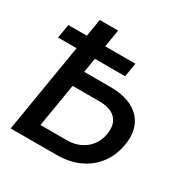

<svg xmlns="http://www.w3.org/2000/svg" viewBox="-166 -869 980 1009"><g transform="rotate(30 324.0 -364.0)"><path d="M185.1 -450.7H378.4Q457.5 -450.7 510.3 -423.6Q563 -396.5 585.7 -346.7Q608.4 -296.9 597.2 -229Q585.9 -158.7 547.6 -107.2Q509.3 -55.7 449 -27.8Q388.7 0 309.6 0H33.2L153.8 -727.5H265.1L159.7 -93.8H319.3Q364.3 -93.8 399.4 -110.4Q434.6 -127 457.5 -157.2Q480.5 -187.5 487.3 -229Q494.1 -269 482.2 -297.6Q470.2 -326.2 441.2 -341.3Q412.1 -356.4 367.2 -356.4H169.4ZM10.3 -538.1 23.9 -622.1H430.7L417 -538.1Z"/></g></svg>

Font: Inter 17pt Medium
Style: Italic
Weight: 500
Italic angle: -9.3988°
Version: Version 4.001;git-66647c0bb